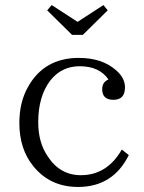

<svg xmlns="http://www.w3.org/2000/svg" viewBox="-20 -739 575 765"><path d="M493.2 -121.1Q430.2 5.9 291 5.9Q180.2 5.9 113.3 -76.2Q57.1 -144.5 57.1 -249Q57.1 -331.5 91.3 -392.1Q155.8 -508.3 293.9 -508.3Q385.7 -508.3 440.9 -460.4Q478 -429.2 478 -391.1Q478 -341.3 432.1 -341.3Q387.2 -341.3 387.2 -383.3Q387.2 -412.1 412.1 -422.4Q376 -475.1 297.4 -475.1Q225.1 -475.1 180.2 -418Q132.3 -355 132.3 -252Q132.3 -171.9 169.4 -117.2Q218.3 -41 302.2 -41Q406.7 -41 465.3 -143.1ZM186 -718.8 289.1 -651.9 392.1 -718.8 409.2 -697.8 310.1 -600.1H267.1L168 -697.8Z"/></svg>

Font: I.Ming
Style: Regular
Weight: 400
Designer: Ichiten Fonts Project
Version: Version 5.10 Mar 24, 2018